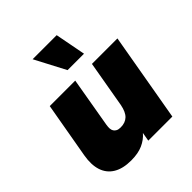

<svg xmlns="http://www.w3.org/2000/svg" viewBox="-194 -822 959 959"><g transform="rotate(-45 285.0 -343.0)"><path d="M182 10Q124 10 87.5 -12Q51 -34 37.5 -75Q24 -116 34 -174L86 -470H266L220 -203Q218 -190 218.5 -179.5Q219 -169 224 -161Q229 -153 238 -148.5Q247 -144 262 -144Q294 -144 313.5 -162.5Q333 -181 341 -223L384 -470H564L482 0H312L320 -46Q298 -20 264.5 -5Q231 10 182 10ZM276 -534 191 -696H361L392 -534Z"/></g></svg>

Font: Gantari Black
Style: Italic
Weight: 900
Italic angle: -10°
Version: Version 1.000